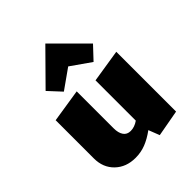

<svg xmlns="http://www.w3.org/2000/svg" viewBox="-208 -842 974 974"><g transform="rotate(-45 279.0 -355.5)"><path d="M510 -441V-12L367 14L344 -45Q307 -18 272.5 -4.5Q238 9 199 9Q132 9 89.5 -32Q47 -73 47 -139V-413L226 -441V-176Q226 -143 239 -124Q252 -105 278 -105Q306 -105 333 -124V-413ZM116 -554 285 -725 456 -554 392 -486 285 -561 179 -486Z"/></g></svg>

Font: Ysabeau Heavy
Style: Regular
Weight: 800
Designer: Christian Thalmann (Catharsis Fonts)
Version: Version 0.003